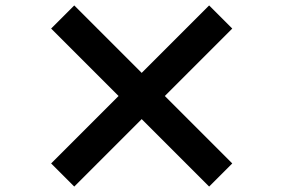

<svg xmlns="http://www.w3.org/2000/svg" viewBox="-20 -735 1040 706"><path d="M749 -49 501 -297 253 -49 168 -134 416 -382 168 -630 253 -715 501 -467 749 -715 834 -630 586 -382 834 -134Z"/></svg>

Font: Noto Sans SC Black
Style: Regular
Weight: 900
Designer: Ryoko NISHIZUKA  (kana, bopomofo & ideographs); Paul D. Hunt (Latin, Greek & Cyrillic); Sandoll Communications , Soo-you
Foundry: Adobe
Version: Version 2.004-H2;hotconv 1.0.118;makeotfexe 2.5.65603